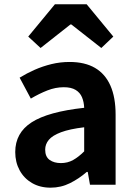

<svg xmlns="http://www.w3.org/2000/svg" viewBox="-20 -863 631 897"><path d="M216.4 13.8Q166.9 13.8 129.6 -7.9Q92.4 -29.5 71.8 -67.2Q51.2 -105 51.2 -152.6Q51.2 -242.2 127.9 -291.6Q204.7 -341 373.3 -359.4Q372.2 -386.8 363.1 -408.6Q354 -430.4 333.4 -442.9Q312.8 -455.5 278.1 -455.5Q239.3 -455.5 201.3 -440.5Q163.3 -425.6 124 -402.4L71.7 -500.1Q105.1 -520.7 142.2 -537.1Q179.3 -553.4 220.3 -563.5Q261.3 -573.5 305.1 -573.5Q376.4 -573.5 424 -545.7Q471.6 -517.8 495.9 -463Q520.1 -408.3 520.1 -327V0H400.4L389.9 -59.9H385.4Q349.3 -28.4 307 -7.3Q264.8 13.8 216.4 13.8ZM264.7 -101.1Q296.1 -101.1 321.6 -115.4Q347.1 -129.7 373.3 -155.8V-268.4Q305.4 -260.3 265.2 -245.2Q225 -230.1 208.1 -209.7Q191.1 -189.3 191.1 -163.8Q191.1 -130.8 211.7 -116Q232.3 -101.1 264.7 -101.1ZM111.9 -692.1 236.5 -843H384.9L509.4 -692.1L453.3 -638.8L313.2 -748.8H309.2L169.6 -638.8Z"/></svg>

Font: Shanggu Sans SC VF
Style: Regular
Weight: 250
Designer: GuiWonder
Version: Version 1.021